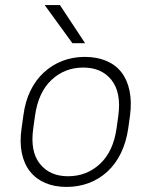

<svg xmlns="http://www.w3.org/2000/svg" viewBox="-20 -730 590 756"><path d="M242 6Q195 6 158.5 -9.5Q122 -25 98.5 -54.5Q75 -84 66 -127Q57 -170 65 -225L72 -275Q79 -330 100 -373Q121 -416 153.5 -445.5Q186 -475 226.5 -490.5Q267 -506 314 -506Q361 -506 398 -490.5Q435 -475 458 -445.5Q481 -416 490 -373Q499 -330 492 -275L485 -225Q477 -170 456 -127Q435 -84 403 -54.5Q371 -25 330 -9.5Q289 6 242 6ZM248 -36Q321 -36 373.5 -84.5Q426 -133 439 -225L446 -275Q458 -366 419 -415Q380 -464 308 -464Q235 -464 183 -415.5Q131 -367 118 -275L111 -225Q98 -134 137 -85Q176 -36 248 -36ZM156 -710H216L315 -560H265Z"/></svg>

Font: Retni Sans Light
Style: Italic
Weight: 300
Italic angle: -8°
Designer: Vitaly Kuzmin
Foundry: ParaType Ltd.
Version: Version 1.00;June 10, 2019;FontCreator 11.5.0.2425 64-bit; t